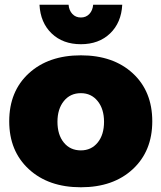

<svg xmlns="http://www.w3.org/2000/svg" viewBox="-20 -785 683 812"><path d="M374 -765H497Q493 -689 445.5 -643.5Q398 -598 322 -598Q246 -598 198.5 -643.5Q151 -689 147 -765H270Q272 -741 286 -726Q300 -711 322 -711Q344 -711 358 -726Q372 -741 374 -765ZM624 -272Q624 -146 541.5 -69.5Q459 7 322 7Q185 7 102 -69.5Q19 -146 19 -272Q19 -399 102 -475Q185 -551 322 -551Q459 -551 541.5 -475Q624 -399 624 -272ZM322 -391Q277 -391 250 -357.5Q223 -324 223 -270Q223 -215 250 -182Q277 -149 322 -149Q366 -149 393 -182Q420 -215 420 -270Q420 -324 393 -357.5Q366 -391 322 -391Z"/></svg>

Font: Montserrat Extra Bold
Style: Regular
Weight: 800
Designer: Julieta Ulanovsky
Foundry: Julieta Ulanovsky
Version: Version 3.001;PS 003.001;hotconv 1.0.70;makeotf.lib2.5.58329